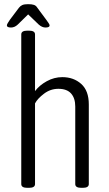

<svg xmlns="http://www.w3.org/2000/svg" viewBox="-20 -899 525 921"><path d="M111 2Q82 2 82 -16V-734Q82 -752 111 -752H119Q148 -752 148 -734V-462Q169 -490 204.5 -509.5Q240 -529 279 -529Q333 -529 369.5 -496.5Q406 -464 406 -398V-16Q406 2 377 2H370Q341 2 341 -16V-388Q341 -428 321 -450.5Q301 -473 260 -473Q222 -473 191 -449.5Q160 -426 148 -403V-16Q148 2 119 2ZM33 -767Q13 -767 13 -777Q13 -782 18 -789.5Q23 -797 28 -805L71 -862Q78 -871 87.5 -875Q97 -879 115 -879Q133 -879 143 -875.5Q153 -872 159 -862L202 -804Q207 -797 212.5 -789Q218 -781 218 -777Q218 -767 198 -767Q182 -767 166 -781L115 -830L65 -781Q50 -767 33 -767Z"/></svg>

Font: Asap Condensed Light
Style: Regular
Weight: 300
Width: 3
Designer: Pablo Cosgaya
Foundry: Omnibus-Type
Version: Version 3.001; ttfautohint (v1.8.4.7-5d5b)